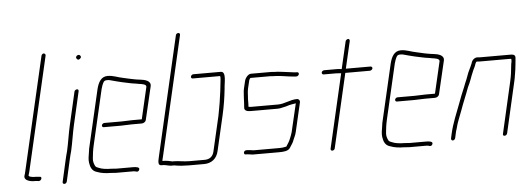

<svg xmlns="http://www.w3.org/2000/svg" viewBox="-50 -864 2920 1064"><g transform="rotate(-5 1410.0 -332.0)"><path d="M204 -661 57 -24C56 -19 55 -15 53 -11C43 15 72 25 97 27C104 27 112 27 119 28L129 29C144 29 151 6 137 6L125 5C118 4 110 4 103 4C94 3 73 1 75 -8C77 -13 79 -19 80 -24L227 -661C228 -667 223 -673 217 -673C211 -673 205 -667 204 -661Z M369 -448 327 -265C316 -217 310 -170 299 -122C295 -107 291 -93 288 -79L260 45C258 52 262 57 269 57C276 57 281 52 283 45L311 -79C314 -93 318 -107 322 -122C333 -170 339 -217 350 -265L392 -448C393 -454 390 -459 384 -459C378 -459 370 -454 369 -448ZM396 -629C401 -623 405 -618 415 -626C425 -634 421 -640 417 -645C407 -655 388 -640 396 -629Z M535 -4C510 -4 483 -7 466 -15C459 -17 450 -21 447 -27C441 -39 436 -53 438 -70C440 -92 443 -116 449 -142L520 -449C521 -454 523 -460 526 -468C533 -484 535 -495 553 -495C558 -495 563 -495 568 -494C588 -488 614 -482 634 -477C661 -472 684 -465 712 -462L728 -459C742 -457 771 -454 768 -439L727 -262H675C662 -262 627 -260 613 -260H518C512 -260 505 -254 504 -248C503 -242 507 -237 513 -237H608C622 -237 657 -239 670 -239H724C735 -239 746 -245 749 -257L792 -440C799 -471 763 -479 736 -482L720 -484C715 -485 709 -486 703 -487C683 -490 664 -496 643 -500C615 -505 591 -518 559 -518C522 -518 506 -486 497 -449L426 -142C423 -131 421 -120 420 -110C416 -86 412 -66 415 -47C419 -21 428 0 455 7C475 15 502 19 530 19C540 19 549 21 559 21H651C656 21 661 21 665 22C673 25 682 28 688 16C696 0 671 -2 656 -2H564C554 -2 545 -4 535 -4Z M1028 -463H1180C1182 -460 1182 -453 1181 -443C1177 -403 1172 -360 1165 -317L1159 -283C1157 -272 1155 -259 1152 -245L1107 -50C1101 -22 1082 -8 1055 -8H970C938 -8 911 -15 882 -15C878 -14 875 -15 870 -16C861 -19 845 -21 835 -22H821C821 -27 823 -35 826 -46L979 -710C980 -716 976 -721 970 -721C964 -721 957 -716 956 -710L803 -46C797 -20 793 1 814 1H827C844 3 860 10 878 8C883 8 887 8 890 9C910 13 940 15 965 15H1050C1091 15 1121 -9 1130 -50L1175 -245C1187 -297 1194 -344 1199 -391C1200 -421 1219 -486 1186 -486H1033C1027 -486 1020 -480 1019 -474C1018 -468 1022 -463 1028 -463Z M1316 -425 1306 -383C1303 -371 1303 -358 1302 -348L1301 -332C1301 -316 1299 -295 1298 -277C1296 -261 1312 -255 1331 -255H1482C1489 -255 1495 -256 1500 -257C1513 -261 1519 -260 1534 -265C1551 -271 1567 -273 1585 -276L1548 -118C1545 -106 1540 -96 1536 -85C1530 -68 1520 -55 1512 -42C1512 -41 1510 -41 1508 -41C1497 -38 1485 -37 1473 -37H1329C1320 -38 1306 -41 1295 -41H1289C1283 -41 1276 -36 1275 -30C1274 -24 1277 -18 1283 -18H1289C1300 -18 1312 -15 1321 -14H1467C1492 -14 1520 -15 1531 -33L1540 -47C1544 -53 1548 -59 1551 -66C1557 -83 1567 -99 1571 -118L1608 -278C1611 -289 1604 -299 1593 -299C1555 -299 1523 -278 1487 -278H1336C1331 -278 1327 -279 1322 -280C1324 -298 1322 -319 1324 -335C1325 -350 1325 -366 1329 -383L1339 -425C1339 -427 1343 -435 1347 -438H1450C1457 -438 1463 -438 1470 -437C1503 -437 1535 -431 1565 -427C1574 -427 1587 -424 1595 -424H1602C1608 -424 1615 -430 1616 -436C1617 -442 1613 -447 1607 -447H1600C1592 -447 1583 -449 1574 -450C1542 -453 1511 -460 1476 -460C1469 -461 1463 -461 1456 -461H1352C1336 -461 1320 -441 1316 -425Z M1890 -594 1855 -443H1853C1844 -444 1837 -445 1829 -445H1758C1752 -445 1744 -440 1743 -434C1742 -428 1746 -422 1752 -422H1823C1832 -422 1842 -420 1850 -420L1755 -8C1754 -2 1758 3 1764 3C1770 3 1777 -2 1778 -8L1873 -420H2010C2016 -420 2024 -426 2025 -432C2026 -438 2021 -443 2015 -443H1878L1913 -594C1914 -600 1911 -606 1905 -606C1899 -606 1891 -600 1890 -594Z M2166 -4C2141 -4 2114 -7 2097 -15C2090 -17 2081 -21 2078 -27C2072 -39 2067 -53 2069 -70C2071 -92 2074 -116 2080 -142L2151 -449C2152 -454 2154 -460 2157 -468C2164 -484 2166 -495 2184 -495C2189 -495 2194 -495 2199 -494C2219 -488 2245 -482 2265 -477C2292 -472 2315 -465 2343 -462L2359 -459C2373 -457 2402 -454 2399 -439L2358 -262H2306C2293 -262 2258 -260 2244 -260H2149C2143 -260 2136 -254 2135 -248C2134 -242 2138 -237 2144 -237H2239C2253 -237 2288 -239 2301 -239H2355C2366 -239 2377 -245 2380 -257L2423 -440C2430 -471 2394 -479 2367 -482L2351 -484C2346 -485 2340 -486 2334 -487C2314 -490 2295 -496 2274 -500C2246 -505 2222 -518 2190 -518C2153 -518 2137 -486 2128 -449L2057 -142C2054 -131 2052 -120 2051 -110C2047 -86 2043 -66 2046 -47C2050 -21 2059 0 2086 7C2106 15 2133 19 2161 19C2171 19 2180 21 2190 21H2282C2287 21 2292 21 2296 22C2304 25 2313 28 2319 16C2327 0 2302 -2 2287 -2H2195C2185 -2 2176 -4 2166 -4Z M2448 -7 2454 -34C2455 -39 2457 -48 2461 -59C2469 -94 2483 -122 2495 -156C2510 -199 2528 -239 2543 -281C2551 -298 2556 -308 2562 -325C2565 -336 2572 -350 2576 -361C2581 -376 2592 -392 2596 -408C2598 -411 2600 -419 2605 -419C2612 -418 2620 -418 2627 -418H2784C2788 -418 2791 -418 2796 -417C2796 -414 2797 -409 2796 -402C2794 -395 2793 -387 2792 -378C2790 -351 2786 -323 2779 -292L2714 -8C2712 -1 2715 4 2722 4C2729 4 2735 -1 2737 -8L2802 -292C2805 -303 2806 -313 2808 -324C2811 -343 2815 -363 2816 -381C2817 -395 2820 -413 2820 -425C2818 -440 2807 -441 2789 -441H2632C2625 -441 2618 -441 2611 -442C2594 -443 2579 -430 2575 -412C2573 -407 2570 -401 2568 -396C2557 -375 2547 -351 2539 -327C2533 -311 2528 -303 2522 -285C2509 -254 2497 -225 2486 -194C2467 -143 2444 -91 2431 -34L2425 -7C2424 -1 2428 5 2434 5C2440 5 2447 -1 2448 -7Z"/></g></svg>

Font: Electronic
Style: ExLtIt
Weight: 200
Version: Version 1.011